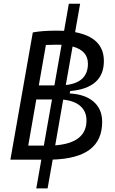

<svg xmlns="http://www.w3.org/2000/svg" viewBox="-20 -870 626 1046"><path d="M177.7 156.2 205.1 0H120.1H36.6L158.7 -693.4Q210.4 -703.1 290.5 -703.1Q310.5 -703.1 329.1 -702.1L355 -849.6H416.5L389.2 -694.8Q545.9 -665.5 545.9 -537.6Q545.9 -390.1 362.3 -374L359.9 -360.8Q443.8 -356.4 490.2 -315.9Q536.6 -275.4 536.6 -206.1Q536.6 -106.9 470 -55.9Q403.3 -4.9 267.1 -0.5L239.3 156.2ZM324.2 -327.1 280.8 -78.1Q451.2 -91.3 451.2 -213.9Q451.2 -262.7 418 -292Q384.8 -321.3 324.2 -327.1ZM218.8 -76.7 263.2 -328.1H177.7L133.8 -76.7ZM191.4 -404.8H276.4L315.4 -626Q302.7 -626.5 289.1 -626.5Q257.8 -626.5 230 -625ZM338.4 -406.7Q459 -419.9 459 -522.9Q459 -594.2 375.5 -616.7Z"/></svg>

Font: Cascadia Mono PL SemiLight
Style: Italic
Weight: 350
Italic angle: -10°
Monospace: yes
Designer: Aaron Bell
Foundry: Saja Typeworks
Version: Version 2404.023; ttfautohint (v1.8.4)